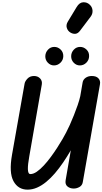

<svg xmlns="http://www.w3.org/2000/svg" viewBox="-20 -1640 891 1670"><path d="M220 9.5Q137.5 9.5 97.2 -64.5Q57 -138.5 84.5 -294L194 -913Q197.5 -933 218.8 -956Q240 -979 276 -979Q308.5 -979 328.8 -957.8Q349 -936.5 343.5 -904.5L234.5 -279Q228.5 -245.5 225.2 -217.2Q222 -189 222.5 -168.8Q223 -148.5 228.2 -137.2Q233.5 -126 244.5 -126Q270.5 -126 300.2 -146.5Q330 -167 361.2 -200.8Q392.5 -234.5 422.2 -275Q452 -315.5 478.2 -356.2Q504.5 -397 524.5 -431.5Q544.5 -466 555 -487Q569 -513 586.8 -552.5Q604.5 -592 622.5 -637Q640.5 -682 655.5 -725.5Q670.5 -769 678 -803L698.5 -922Q702.5 -947.5 724.8 -963.2Q747 -979 778.5 -979Q817.5 -979 836.2 -958.5Q855 -938 849.5 -907L700 -55.5Q695 -27 671 -13.5Q647 0 621 0Q589 0 566.8 -18.2Q544.5 -36.5 551 -73.5L596 -333Q564 -278 529.5 -227.2Q495 -176.5 458 -133.2Q421 -90 382 -58Q343 -26 302.2 -8.2Q261.5 9.5 220 9.5ZM674.5 -1071Q644 -1071 621.2 -1094.5Q598.5 -1118 599 -1151.5Q599.5 -1184 622 -1208Q644.5 -1232 677 -1232Q708 -1232 732 -1209.2Q756 -1186.5 755 -1151.5Q754.5 -1118 730.8 -1094.5Q707 -1071 674.5 -1071ZM449.5 -1071Q419 -1071 396.2 -1094.5Q373.5 -1118 374 -1151.5Q375 -1184 397.5 -1208Q420 -1232 452.5 -1232Q483.5 -1232 507.2 -1209.2Q531 -1186.5 530.5 -1151.5Q530 -1118 506 -1094.5Q482 -1071 449.5 -1071ZM592.5 -1357Q569.5 -1371 561.2 -1397.2Q553 -1423.5 569.5 -1451L646.5 -1578.5Q670.5 -1618.5 703.2 -1620.2Q736 -1622 759 -1600.5Q782.5 -1579.5 784.8 -1549.5Q787 -1519.5 768.5 -1495L676 -1372.5Q657.5 -1348 635.8 -1346Q614 -1344 592.5 -1357Z"/></svg>

Font: Edu QLD Hand
Style: Regular
Weight: 400
Designer: Tina and Corey Anderson, Eben Sorkin
Foundry: Sorkin Type Co.
Version: Version 2.000